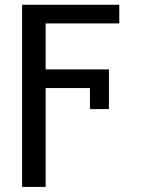

<svg xmlns="http://www.w3.org/2000/svg" viewBox="-20 -565 580 789"><path d="M167.5 -545.4V203.1H70.8V-545.4ZM427.7 -279.8V-203.1H146.5V-279.8ZM470.2 -545.4V-468.8H146.5V-545.4ZM427.7 -116.7H349.6V-279.8H427.7Z"/></svg>

Font: Sahel VF Regular
Style: Regular
Weight: 400
Foundry: Saber Rastikerdar (saber.rastikerdar@gmail.com)
Version: Version 3.4.0